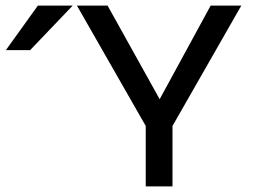

<svg xmlns="http://www.w3.org/2000/svg" viewBox="-20 -669 909 689"><path d="M846 -649 599 -217V0H503V-217L256 -649H366L553 -313L736 -649ZM1 -489 116 -649H241L88 -489Z"/></svg>

Font: Syne Medium
Style: Regular
Weight: 500
Designer: Lucas Descroix
Foundry: Bonjour Monde
Version: Version 2.200; ttfautohint (v1.8.4)